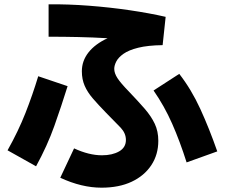

<svg xmlns="http://www.w3.org/2000/svg" viewBox="-20 -797 1040 889"><path d="M259 26 323 -110Q392 -78 452 -78Q500 -78 531.5 -96Q563 -114 563 -149Q563 -180 538.5 -206Q514 -232 470 -276Q435 -312 410 -341Q385 -370 372 -400Q359 -430 359 -467Q359 -515 389.5 -554Q420 -593 478 -620Q410 -624 342 -625.5Q274 -627 205 -627V-777Q295 -778 392.5 -770.5Q490 -763 581.5 -749.5Q673 -736 747 -719L733 -588Q664 -587 620 -576Q576 -565 552 -548Q528 -531 518.5 -512.5Q509 -494 509 -478Q509 -458 524 -435Q539 -412 577 -373Q619 -329 649.5 -294Q680 -259 696.5 -224Q713 -189 713 -145Q713 -81 680.5 -32Q648 17 589.5 44.5Q531 72 450 72Q358 72 259 26ZM986 -96 844 -45Q813 -143 777 -224.5Q741 -306 691 -378L810 -455Q866 -383 907.5 -292.5Q949 -202 986 -96ZM147 -27 15 -101Q65 -190 98 -274Q131 -358 157 -444L293 -398Q264 -305 231.5 -213.5Q199 -122 147 -27Z"/></svg>

Font: Murecho
Style: Bold
Weight: 700
Designer: Neil Summerour
Foundry: Positype
Version: Version 1.010; ttfautohint (v1.8.3)